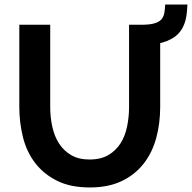

<svg xmlns="http://www.w3.org/2000/svg" viewBox="-20 -819 845 845"><path d="M375 6Q290 6 231 -23.5Q172 -53 134.5 -102Q97 -151 81 -215.5Q65 -280 65 -348V-710H201V-348Q201 -304 210 -262Q219 -220 239.5 -188Q260 -156 293 -136.5Q326 -117 374 -117Q424 -117 457.5 -137Q491 -157 511 -189Q531 -221 539.5 -263Q548 -305 548 -348V-710H685V-348Q685 -276 667.5 -211.5Q650 -147 612 -98.5Q574 -50 515.5 -22Q457 6 375 6ZM601 -710Q636 -710 657 -715.5Q678 -721 690 -733Q701 -747 703.5 -763Q706 -779 707 -799H805Q804 -783 802.5 -766Q801 -749 797 -732Q793 -715 784.5 -698.5Q776 -682 762 -668Q750 -656 733 -647Q716 -638 694 -631.5Q672 -625 648 -621.5Q624 -618 599 -618Z"/></svg>

Font: Rising Sun
Style: Bold
Weight: 700
Designer: Matt McInerney, Pablo Impallari, Rodrigo Fuenzalida (Raleway font), Stephen Hutchings (Greek), Cristiano Sobral (main ch
Foundry: The Rising Sun Project Authors
Version: Version 4.327; ttfautohint (v1.8.4.7-5d5b-dirty)